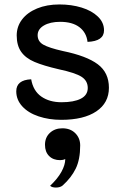

<svg xmlns="http://www.w3.org/2000/svg" viewBox="-20 -529 549 862"><path d="M53 -119Q53 -170 120 -173Q129 -121 165.5 -95.5Q202 -70 256 -70Q312 -70 343 -86Q374 -102 374 -134Q374 -166 346.5 -184Q319 -202 244 -218Q175 -234 135 -251Q95 -268 75 -296.5Q55 -325 55 -370Q55 -410 79 -441.5Q103 -473 146.5 -491Q190 -509 247 -509Q301 -509 346.5 -495Q392 -481 419.5 -454.5Q447 -428 447 -393Q447 -344 373 -341Q368 -383 336.5 -407Q305 -431 250 -431Q205 -431 177 -414.5Q149 -398 149 -371Q149 -343 174.5 -328.5Q200 -314 262 -300Q369 -278 419 -240.5Q469 -203 469 -135Q469 -67 412.5 -29Q356 9 255 9Q200 9 153.5 -6.5Q107 -22 80 -51.5Q53 -81 53 -119ZM273 185Q263 190 250 190Q219 190 200.5 171.5Q182 153 182 121Q182 88 204 67.5Q226 47 260 47Q296 47 318 69Q340 91 340 124Q340 187 320 228Q300 269 261 304Q250 313 231 313Q213 313 205 305Q239 273 256 242Q273 211 273 185Z"/></svg>

Font: K2D Medium
Style: Regular
Weight: 500
Designer: Katatrad Aksorn Co.,Ltd.
Foundry: Cadson Demak Co.,Ltd.
Version: Version 1.000; ttfautohint (v1.6)